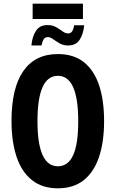

<svg xmlns="http://www.w3.org/2000/svg" viewBox="-20 -1021 633 1051"><path d="M549.8 -357.9Q549.8 -244.6 522.2 -162.1Q494.6 -79.6 438.5 -34.9Q382.3 9.8 296.9 9.8Q210.9 9.8 154.5 -35.4Q98.1 -80.6 70.6 -163.1Q43 -245.6 43 -358.9Q43 -539.1 107.7 -632.1Q172.4 -725.1 296.9 -725.1Q383.3 -725.1 439.2 -680.7Q495.1 -636.2 522.5 -554Q549.8 -471.7 549.8 -357.9ZM185.1 -357.9Q185.1 -110.8 296.9 -110.8Q352.5 -110.8 380.4 -171.4Q408.2 -231.9 408.2 -357.9Q408.2 -606 296.9 -606Q185.1 -606 185.1 -357.9ZM158.7 -917V-1001H434.1V-917ZM151.9 -772Q155.8 -819.3 176.5 -851.6Q197.3 -883.8 239.7 -883.8Q267.6 -883.8 287.4 -872.3Q307.1 -860.8 322.5 -849.4Q337.9 -837.9 353 -837.9Q379.9 -837.9 385.7 -882.8H440.9Q436.5 -835.4 416.3 -803.7Q396 -772 352.1 -772Q326.7 -772 306.9 -783.4Q287.1 -794.9 271.2 -806.4Q255.4 -817.9 241.7 -817.9Q227.5 -817.9 220 -807.1Q212.4 -796.4 207 -772Z"/></svg>

Font: Open Sans Condensed
Style: Bold
Weight: 700
Width: 3
Designer: Monotype Design Team
Foundry: Monotype Imaging Inc.
Version: Version 3.003; ttfautohint (v1.8.4)